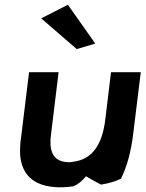

<svg xmlns="http://www.w3.org/2000/svg" viewBox="-20 -776 611 806"><path d="M380 -593 265 -756 153 -699 302 -570ZM102 -473 69 -203C67 -190 65 -177 65 -165C57 -61 104 0 206 9C233 12 261 10 288 6C310 -3 327 -19 341 -36C365 -22 386 -10 404 -1C435 -6 464 -14 488 -26C514 -79 530 -140 539 -213L571 -473H446L422 -274C410 -177 373 -107 287 -97C282 -96 277 -95 271 -95C212 -95 189 -129 192 -190C193 -207 196 -225 198 -243L226 -473Z"/></svg>

Font: Bluebird
Style: Obl
Weight: 400
Designer: Jasper
Foundry: Cannot Into Space Fonts
Version: Version 0.98